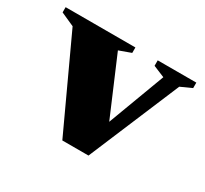

<svg xmlns="http://www.w3.org/2000/svg" viewBox="-110 -575 762 715"><g transform="rotate(30 270.5 -218.0)"><path d="M502 -391 337.5 0H225L45.5 -387.5L-12.5 -413.5V-436H287.5V-412.5L236.5 -394L341.5 -147.5L433 -392L383.5 -412.5V-436H549.5V-412.5Z"/></g></svg>

Font: Newsreader 16pt ExtraBold
Style: Regular
Weight: 800
Designer: Hugues Gentile
Foundry: Production Type
Version: Version 1.003; ttfautohint (v1.8.3)